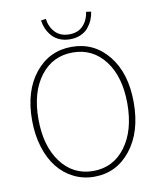

<svg xmlns="http://www.w3.org/2000/svg" viewBox="-92 -911 832 996"><g transform="rotate(-10 324.0 -413.0)"><path d="M324.2 12.2Q266.1 12.2 216.6 -12.5Q167 -37.1 131.6 -81.5Q96.2 -126 76.2 -190.7Q56.2 -255.4 56.2 -332Q56.2 -486.3 131.1 -579.1Q206.1 -671.9 324.2 -671.9Q442.4 -671.9 517.1 -579.1Q591.8 -486.3 591.8 -332Q591.8 -177.2 516.8 -82.5Q441.9 12.2 324.2 12.2ZM558.1 -332Q558.1 -473.6 493.9 -557.9Q429.7 -642.1 324.2 -642.1Q218.3 -642.1 154.1 -557.9Q89.8 -473.6 89.8 -332Q89.8 -189.9 154.3 -104Q218.8 -18.1 324.2 -18.1Q429.7 -18.1 493.9 -104Q558.1 -189.9 558.1 -332ZM191.9 -834 217.8 -837.9Q223.6 -794.9 250.5 -766.4Q277.3 -737.8 324.2 -737.8Q371.1 -737.8 397.7 -766.4Q424.3 -794.9 430.2 -837.9L456.1 -834Q453.1 -812 444.3 -791.5Q435.5 -771 420.4 -752.4Q405.3 -733.9 380.4 -722.9Q355.5 -711.9 324.2 -711.9Q293 -711.9 268.1 -722.9Q243.2 -733.9 227.8 -752.4Q212.4 -771 203.6 -791.5Q194.8 -812 191.9 -834Z"/></g></svg>

Font: Source Sans 3 ExtraLight
Style: Regular
Weight: 200
Designer: Paul D. Hunt
Foundry: Adobe
Version: Version 3.052;hotconv 1.1.0;makeotfexe 2.6.0